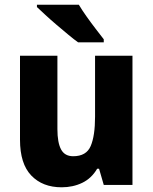

<svg xmlns="http://www.w3.org/2000/svg" viewBox="-20 -786 650 816"><path d="M543 -549V0H421L401 -69H393Q369 -28 329.5 -9Q290 10 242 10Q161 10 113 -40Q65 -90 65 -192V-549H224V-237Q224 -180 239.5 -151Q255 -122 291 -122Q347 -122 365.5 -165.5Q384 -209 384 -290V-549ZM315 -766Q328 -744 347.5 -716.5Q367 -689 387 -663Q407 -637 421 -619V-606H312Q295 -618 271 -638Q247 -658 221 -680Q195 -702 173 -722.5Q151 -743 137 -756V-766Z"/></svg>

Font: Noto Sans Malayalam SemiCondensed ExtraBold
Style: Regular
Weight: 800
Width: 4
Designer: Jelle Bosma - Monotype Design Team
Foundry: Monotype Imaging Inc.
Version: Version 2.104; ttfautohint (v1.8.4.7-5d5b)